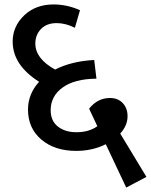

<svg xmlns="http://www.w3.org/2000/svg" viewBox="-20 -691 679 864"><path d="M639 105 548 153 456 -42Q396 -12 323 -12Q226 -12 166 -63Q106 -114 106 -198Q106 -268 156 -323Q37 -398 37 -504Q37 -572 88.5 -621.5Q140 -671 221 -671Q282 -671 340 -645L317 -566Q275 -587 235 -587Q190 -587 164.5 -560.5Q139 -534 139 -495Q139 -427 228 -378Q303 -416 404 -421L414 -337Q315 -336 261.5 -297Q208 -258 208 -195Q208 -147 240.5 -121.5Q273 -96 324 -96Q380 -96 418 -123L381 -202Q419 -250 475 -250Q511 -250 532.5 -227Q554 -204 554 -168Q554 -126 521 -90Z"/></svg>

Font: Martel Sans DemiBold
Style: Regular
Weight: 600
Designer: Dan Reynolds and Mathieu Réguer
Foundry: Dan Reynolds and Mathieu Réguer
Version: Version 1.001;PS 001.001;hotconv 1.0.70;makeotf.lib2.5.58329